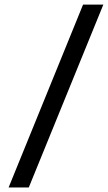

<svg xmlns="http://www.w3.org/2000/svg" viewBox="-20 -830 478 850"><path d="M18.1 0 347.7 -809.6H437.5L107.4 0Z"/></svg>

Font: Oswald
Style: Bold
Weight: 700
Designer: Vernon Adams
Foundry: Vernon Adams
Version: 3.0; ttfautohint (v0.94.23-7a4d-dirty) -l 8 -r 50 -G 200 -x 